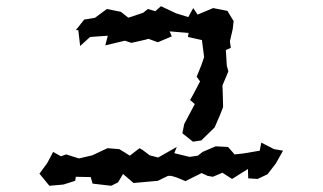

<svg xmlns="http://www.w3.org/2000/svg" viewBox="-20 -655 1040 618"><path d="M585 -536 630 -526 637 -471 628 -445 613 -408 624 -393 602 -351 592 -333 607 -320 573 -256 567 -226 601 -199 628 -203 671 -245 689 -287 698 -310V-316L697 -355L696 -380L715 -425L710 -444L707 -494L723 -501L720 -522L729 -561L732 -587L712 -620L666 -629L616 -608L602 -629L586 -600L547 -612L498 -635L480 -619L456 -626L441 -614L393 -598L369 -617L324 -626L286 -598L293 -599L251 -592L224 -558H232L238 -507L270 -536L327 -540L319 -509L382 -524L403 -517L447 -527L458 -530L488 -519L533 -538L526 -554L587 -549ZM107 -96 139 -57 184 -61 222 -73 224 -86 272 -85 278 -64 338 -57 360 -68 376 -95 410 -66 488 -73 521 -89H531L548 -84L577 -72L629 -98L648 -89L665 -86L696 -99L727 -79L778 -111L779 -81L809 -79L841 -94L868 -129L891 -170L862 -175L821 -196L816 -170L763 -161L735 -158L714 -182L674 -184L632 -166L617 -154L590 -150L541 -162L549 -182L489 -148L462 -155L438 -173L429 -178L398 -154L364 -175L326 -178L313 -172L277 -155L234 -145L193 -158L176 -152L151 -166L132 -130Z"/></svg>

Font: チョークS
Style: Regular
Weight: 400
Designer: [Stick] Fontworks Inc.
Foundry: [Stick] Fontworks Inc.
Version: Version 1.200;FEAKit 1.0